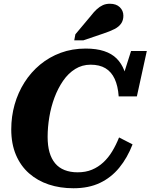

<svg xmlns="http://www.w3.org/2000/svg" viewBox="-20 -987 803 1024"><path d="M394 -68Q437 -68 470.5 -82Q504 -96 531 -121Q558 -146 578.5 -180Q599 -214 615 -254L687 -217Q659 -145 616 -92.5Q573 -40 513 -11.5Q453 17 372 17Q300 17 240 -3Q180 -23 135 -62.5Q90 -102 65 -161Q40 -220 40 -297Q40 -366 58 -429.5Q76 -493 110.5 -547.5Q145 -602 194 -642.5Q243 -683 304 -705.5Q365 -728 437 -728Q494 -728 535 -714.5Q576 -701 602 -675Q628 -649 642.5 -611.5Q657 -574 661 -524L623 -539L679 -715H763L710 -473H613Q609 -529 591.5 -566.5Q574 -604 542.5 -623Q511 -642 463 -642Q418 -642 381 -619Q344 -596 316.5 -556Q289 -516 270.5 -466.5Q252 -417 243 -362.5Q234 -308 234 -257Q234 -210 244 -175Q254 -140 274 -116Q294 -92 324.5 -80Q355 -68 394 -68ZM465 -903Q481 -924 496.5 -938Q512 -952 528.5 -959.5Q545 -967 566 -967Q600 -967 619 -948.5Q638 -930 638 -903Q638 -879 626 -861.5Q614 -844 590.5 -832Q567 -820 531 -808L425 -772H376L382 -804Z"/></svg>

Font: Roboto Serif
Style: Bold Italic
Weight: 700
Italic angle: -10°
Designer: Greg Gazdowicz
Foundry: Commercial Type
Version: Version 1.008